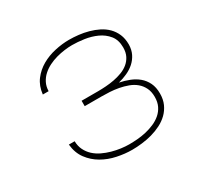

<svg xmlns="http://www.w3.org/2000/svg" viewBox="-124 -679 848 828"><g transform="rotate(-30 300.0 -264.5)"><path d="M310.5 -283.2Q328.1 -283.2 348.9 -284.7Q369.6 -286.1 390.4 -290Q411.1 -293.9 430.7 -301.3Q450.2 -308.6 465.1 -320.8Q480 -333 489 -350.6Q498 -368.2 498 -393.1Q498 -430.2 479.2 -453.4Q460.4 -476.6 432.1 -489.5Q403.8 -502.4 371.3 -507.1Q338.9 -511.7 311.5 -511.7Q293.9 -511.7 273.4 -509Q252.9 -506.3 232.4 -500.7Q211.9 -495.1 192.9 -485.6Q173.8 -476.1 158.9 -462.6Q144 -449.2 134.8 -431.2Q125.5 -413.1 125 -390.1H96.2Q100.6 -430.7 121.8 -458.7Q143.1 -486.8 173.8 -504.4Q204.6 -522 241 -530Q277.3 -538.1 311.5 -538.1Q334 -538.1 358.4 -535.4Q382.8 -532.7 406.7 -526.1Q430.7 -519.5 452.1 -508.8Q473.6 -498 490 -481.7Q506.3 -465.3 515.9 -443.1Q525.4 -420.9 525.4 -391.6Q524.9 -365.2 514.9 -345.2Q504.9 -325.2 488.5 -310.5Q472.2 -295.9 450.7 -286.1Q429.2 -276.4 406.2 -270.5Q431.6 -265.6 455.1 -256.3Q478.5 -247.1 496.6 -231.9Q514.6 -216.8 525.4 -194.6Q536.1 -172.4 536.1 -141.6Q536.1 -112.3 525.9 -89.6Q515.6 -66.9 498.3 -50Q481 -33.2 458.3 -21.7Q435.5 -10.3 410.6 -3.4Q385.7 3.4 360.1 6.3Q334.5 9.3 312 9.3Q275.4 9.3 237.1 1.2Q198.7 -6.8 166.5 -25.4Q134.3 -43.9 112.1 -73.7Q89.8 -103.5 85.4 -147H114.3Q114.7 -122.6 124.3 -103.3Q133.8 -84 149.4 -69.6Q165 -55.2 185.5 -45.4Q206.1 -35.6 228 -29.5Q250 -23.4 271.7 -20.5Q293.5 -17.6 312 -17.6Q330.6 -17.6 352.5 -19.3Q374.5 -21 396.5 -26.1Q418.5 -31.2 438.7 -40Q459 -48.8 474.9 -62.5Q490.7 -76.2 500 -95.2Q509.3 -114.3 509.3 -140.1Q509.3 -166.5 499.8 -185.5Q490.2 -204.6 474.6 -217.5Q459 -230.5 438.5 -238Q418 -245.6 395.8 -249.8Q373.5 -253.9 351.6 -255.1Q329.6 -256.3 310.5 -256.3H227.5V-283.2Z"/></g></svg>

Font: Roboto Mono Thin
Style: Regular
Weight: 250
Designer: Google
Version: Version 2.000985; 2015; ttfautohint (v1.3)